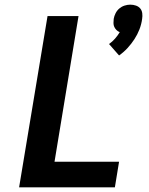

<svg xmlns="http://www.w3.org/2000/svg" viewBox="-20 -804 640 824"><path d="M491 -566 448 -615Q462 -625 473.5 -638Q485 -651 494 -666Q486 -669 480 -675Q474 -681 470.5 -688.5Q467 -696 467 -705Q467 -714 468 -723Q470 -735 476 -747Q482 -759 492 -767.5Q502 -776 514.5 -780Q527 -784 539 -784Q552 -784 563.5 -780Q575 -776 582 -767.5Q589 -759 590.5 -747Q592 -735 590 -723Q587 -700 578.5 -678Q570 -656 557 -636Q544 -616 527.5 -598Q511 -580 491 -566ZM62 0 184 -735H317L214 -110H491L473 0Z"/></svg>

Font: Iosevka Curly XBdEx
Style: Italic
Weight: 800
Width: 7
Italic angle: -9°
Monospace: yes
Designer: Belleve Invis
Foundry: Belleve Invis
Version: Version 11.1.0; ttfautohint (v1.8.3)